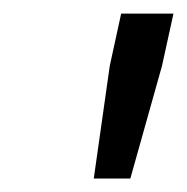

<svg xmlns="http://www.w3.org/2000/svg" viewBox="-20 -708 276 283"><path d="M118.2 -444.8 141.8 -611 158.6 -688H235.7L218.8 -611L172.1 -444.8Z"/></svg>

Font: Saira Thin
Style: Italic
Weight: 100
Italic angle: -12°
Designer: Hector Gatti with collaboration of the Omnibus-Type team
Foundry: Omnibus-Type
Version: Version 1.101